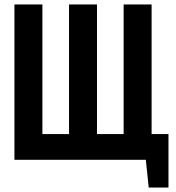

<svg xmlns="http://www.w3.org/2000/svg" viewBox="-20 -720 792 865"><path d="M45 0V-700H171V-116H291V-700H417V-116H537V-700H663V-116H739V125H650L637 0Z"/></svg>

Font: PT Sans Narrow
Style: Bold
Weight: 700
Width: 3
Designer: A.Korolkova, O.Umpeleva, V.Yefimov
Foundry: ParaType Ltd
Version: Version 2.003W OFL